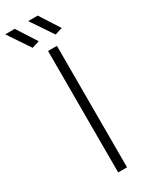

<svg xmlns="http://www.w3.org/2000/svg" viewBox="-289 -971 786 1013"><g transform="rotate(-30 104.0 -464.5)"><path d="M102 -740H156V0H102ZM40 -795 -50 -929H8L85 -809ZM180 -795 90 -929H148L225 -809Z"/></g></svg>

Font: Encode Sans Wide
Style: ExtraLight
Weight: 200
Designer: Pablo Impallari, Andres Torresi
Foundry: Pablo Impallari, Andres Torresi
Version: Version 1.000; ttfautohint (v1.00) -l 8 -r 50 -G 200 -x 14 -